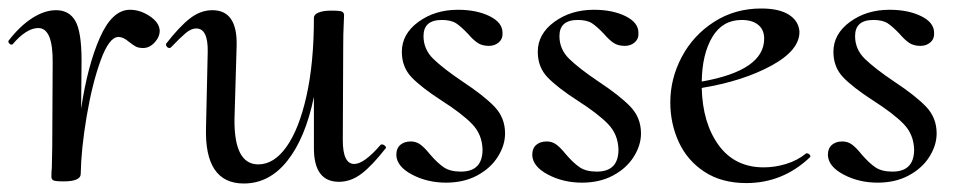

<svg xmlns="http://www.w3.org/2000/svg" viewBox="-31 -419 2265 452"><path d="M345 -347Q345 -332 333 -319Q321 -306 306 -306Q295 -306 288.5 -309.5Q282 -313 272 -321Q259 -332 248 -332Q226 -332 206 -277Q186 -222 173 -145Q160 -68 159 -9Q159 -1 149 3.5Q139 8 119 8Q99 8 94.5 5.5Q90 3 90 -3Q90 -15 91 -24L92 -74L93 -271Q94 -353 59 -353Q45 -353 29.5 -343Q14 -333 -1 -315Q-2 -314 -4 -314Q-7 -314 -9.5 -317Q-12 -320 -11 -323Q16 -358 45 -376.5Q74 -395 101 -395Q132 -395 146.5 -369.5Q161 -344 161 -276L160 -163Q175 -264 204 -330Q233 -396 275 -396Q299 -396 321.5 -381Q344 -366 345 -347Z M868 -79Q872 -79 875.5 -75.5Q879 -72 877 -70Q845 -29 820 -10Q795 9 767 9Q708 9 708 -70V-191Q688 -94 645.5 -40.5Q603 13 543 13Q450 13 454 -119L458 -297Q459 -352 431 -352Q419 -352 406 -341Q393 -330 372 -308Q370 -306 368 -306Q364 -306 361.5 -309.5Q359 -313 360 -316Q391 -356 416 -375.5Q441 -395 469 -395Q529 -395 526 -309L521 -138Q520 -32 577 -32Q614 -32 643.5 -73.5Q673 -115 690.5 -193Q708 -271 708 -377Q708 -385 719 -389.5Q730 -394 749 -394Q770 -394 774.5 -391.5Q779 -389 779 -383Q779 -376 778 -358Q777 -340 777 -312L776 -89Q776 -33 803 -33Q826 -33 865 -78Q866 -79 868 -79Z M902 -54Q902 -70 911.5 -78Q921 -86 936 -86Q949 -86 959 -78.5Q969 -71 981 -56Q999 -35 1014 -25Q1029 -15 1054 -15Q1105 -15 1105 -67Q1104 -103 1080 -127.5Q1056 -152 1009 -182Q961 -213 938 -237Q915 -261 915 -297Q915 -339 954 -367.5Q993 -396 1047 -396Q1091 -396 1121.5 -381Q1152 -366 1152 -342Q1153 -328 1143.5 -319.5Q1134 -311 1120 -311Q1104 -311 1093.5 -318Q1083 -325 1071 -339Q1055 -356 1043 -364Q1031 -372 1009 -372Q966 -372 966 -334Q966 -303 989 -280.5Q1012 -258 1058 -227Q1108 -194 1133 -168Q1158 -142 1158 -105Q1158 -77 1141 -50Q1124 -23 1092.5 -6Q1061 11 1019 11Q975 11 939 -8Q903 -27 902 -54Z M1222 -54Q1222 -70 1231.5 -78Q1241 -86 1256 -86Q1269 -86 1279 -78.5Q1289 -71 1301 -56Q1319 -35 1334 -25Q1349 -15 1374 -15Q1425 -15 1425 -67Q1424 -103 1400 -127.5Q1376 -152 1329 -182Q1281 -213 1258 -237Q1235 -261 1235 -297Q1235 -339 1274 -367.5Q1313 -396 1367 -396Q1411 -396 1441.5 -381Q1472 -366 1472 -342Q1473 -328 1463.5 -319.5Q1454 -311 1440 -311Q1424 -311 1413.5 -318Q1403 -325 1391 -339Q1375 -356 1363 -364Q1351 -372 1329 -372Q1286 -372 1286 -334Q1286 -303 1309 -280.5Q1332 -258 1378 -227Q1428 -194 1453 -168Q1478 -142 1478 -105Q1478 -77 1461 -50Q1444 -23 1412.5 -6Q1381 11 1339 11Q1295 11 1259 -8Q1223 -27 1222 -54Z M1869 -58Q1872 -58 1875 -55Q1878 -52 1876 -49Q1812 12 1726 12Q1668 12 1627.5 -14.5Q1587 -41 1567 -84.5Q1547 -128 1547 -178Q1547 -234 1574 -285Q1601 -336 1650 -367.5Q1699 -399 1761 -399Q1803 -399 1826 -384.5Q1849 -370 1851 -345Q1852 -301 1785 -264.5Q1718 -228 1621 -212Q1623 -129 1661 -77Q1699 -25 1767 -25Q1793 -25 1819.5 -33Q1846 -41 1867 -58ZM1621 -227Q1768 -253 1768 -328Q1768 -349 1754 -360.5Q1740 -372 1715 -372Q1670 -372 1646 -332Q1622 -292 1621 -227Z M1918 -54Q1918 -70 1927.5 -78Q1937 -86 1952 -86Q1965 -86 1975 -78.5Q1985 -71 1997 -56Q2015 -35 2030 -25Q2045 -15 2070 -15Q2121 -15 2121 -67Q2120 -103 2096 -127.5Q2072 -152 2025 -182Q1977 -213 1954 -237Q1931 -261 1931 -297Q1931 -339 1970 -367.5Q2009 -396 2063 -396Q2107 -396 2137.5 -381Q2168 -366 2168 -342Q2169 -328 2159.5 -319.5Q2150 -311 2136 -311Q2120 -311 2109.5 -318Q2099 -325 2087 -339Q2071 -356 2059 -364Q2047 -372 2025 -372Q1982 -372 1982 -334Q1982 -303 2005 -280.5Q2028 -258 2074 -227Q2124 -194 2149 -168Q2174 -142 2174 -105Q2174 -77 2157 -50Q2140 -23 2108.5 -6Q2077 11 2035 11Q1991 11 1955 -8Q1919 -27 1918 -54Z"/></svg>

Font: Cormorant Upright Medium
Style: Regular
Weight: 500
Designer: Christian Thalmann (Catharsis Fonts)
Foundry: Catharsis Fonts
Version: Version 3.302